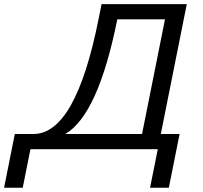

<svg xmlns="http://www.w3.org/2000/svg" viewBox="-126 -718 976 924"><path d="M188.5 -73.2H557.6L668 -625H438.5Q346.7 -166.5 188.5 -73.2ZM-106.4 185.5 -54.7 -73.2H35.2Q237.8 -73.2 348.1 -625L362.8 -698.2H772.9L647.9 -73.2H738.3L686.5 185.5H596.2L633.3 0H20.5L-16.6 185.5Z"/></svg>

Font: Sansation
Style: Italic
Weight: 400
Designer: Bernd Montag
Version: Version 1.301